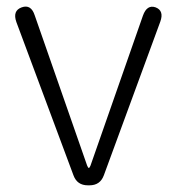

<svg xmlns="http://www.w3.org/2000/svg" viewBox="-20 -555 529 575"><path d="M243 0Q211 0 200 -30L29 -489Q17 -523 45 -533Q73 -543 84 -509L241 -59Q244 -52 246 -52Q248 -52 251 -59L408 -508Q420 -542 446 -533Q472 -523 460 -490L291 -30Q280 0 248 0Z"/></svg>

Font: Resource Han Rounded JP Light
Style: Regular
Weight: 300
Designer: Cyano Hao (round all glyphs); Ryoko NISHIZUKA 西塚涼子 (kana, bopomofo & ideographs); Paul D. Hunt (Latin, Greek & Cyrillic)
Foundry: Cyano Hao
Version: 0.990